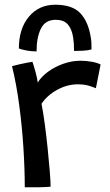

<svg xmlns="http://www.w3.org/2000/svg" viewBox="-20 -793 466 814"><path d="M140 -443Q155 -468 183.8 -489Q212.5 -510 248.8 -522.8Q285 -535.5 321.5 -535.5Q345 -535.5 369 -531.2Q393 -527 406.5 -519.5L386.5 -419Q374.5 -424 355.8 -429.8Q337 -435.5 309.5 -435.5Q265 -435.5 222.5 -412.2Q180 -389 156 -353Q163 -318 169.8 -267.5Q176.5 -217 182 -164Q187.5 -111 191 -67.2Q194.5 -23.5 194.5 -1.5Q173 0.5 142 1Q111 1.5 85 1Q85 -77 79.2 -167.2Q73.5 -257.5 61.5 -347.2Q49.5 -437 31 -512.5Q44.5 -516.5 62.8 -520.5Q81 -524.5 96.5 -527.5Q112 -530.5 117.5 -531Q123.5 -514 130.8 -487Q138 -460 140 -443ZM60 -587.5Q60 -671.5 102.5 -722.2Q145 -773 214.5 -773Q286.5 -773 320.5 -737Q354.5 -701 365 -634Q367 -622.5 367.5 -609.8Q368 -597 368 -583.5Q353 -579 331.5 -578Q310 -577 294 -577Q294 -593 293 -607.8Q292 -622.5 290 -635Q284.5 -669.5 267.8 -689.2Q251 -709 215.5 -709Q172 -709 153.5 -671.8Q135 -634.5 135 -575Q112.5 -575 92 -579Q71.5 -583 60 -587.5Z"/></svg>

Font: Grandstander
Style: Regular
Weight: 400
Designer: Tyler Finck
Foundry: Etcetera Type Co
Version: Version 1.200; ttfautohint (v1.8.3)